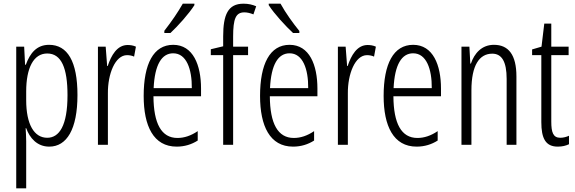

<svg xmlns="http://www.w3.org/2000/svg" viewBox="-20 -785 3120 1041"><path d="M246 -542C179 -542 143 -497 120 -434H116L111 -532H68V236H122V-19C122 -45 120 -70 119 -90H122C141 -37 181 10 247 10C342 10 400 -84 400 -270C400 -452 346 -542 246 -542ZM236 -495C313 -495 346 -416 346 -269C346 -103 301 -38 236 -38C165 -38 122 -111 122 -242V-289C122 -417 162 -495 236 -495Z M672 -541C615 -541 583 -485 564 -427H561L553 -532H511V0H565V-279C564 -383 604 -486 669 -486C683 -486 697 -483 707 -478L717 -532C702 -539 686 -541 672 -541Z M1034 -765H971C943 -716 912 -671 871 -618V-606H904C944 -643 1005 -711 1034 -757ZM919 -542C812 -542 759 -438 759 -265C759 -102 812 10 938 10C981 10 1019 -2 1052 -23V-74C1015 -49 979 -37 942 -37C855 -37 813 -115 812 -263H1070V-305C1070 -432 1027 -542 919 -542ZM919 -496C991 -496 1021 -410 1020 -307H813C819 -435 857 -496 919 -496Z M1325 -486V-532H1244V-586C1244 -683 1258 -718 1305 -718C1320 -718 1337 -714 1354 -707L1369 -751C1348 -760 1327 -765 1300 -765C1216 -765 1190 -705 1190 -588V-534L1123 -518V-486H1190V0H1244V-486Z M1501 -765H1437V-757C1467 -710 1530 -642 1569 -606H1603V-617C1569 -659 1529 -714 1501 -765ZM1550 -542C1443 -542 1390 -438 1390 -265C1390 -102 1443 10 1569 10C1612 10 1650 -2 1683 -23V-74C1646 -49 1610 -37 1573 -37C1486 -37 1444 -115 1443 -263H1701V-305C1701 -432 1658 -542 1550 -542ZM1550 -496C1622 -496 1652 -410 1651 -307H1444C1450 -435 1488 -496 1550 -496Z M1973 -541C1916 -541 1884 -485 1865 -427H1862L1854 -532H1812V0H1866V-279C1865 -383 1905 -486 1970 -486C1984 -486 1998 -483 2008 -478L2018 -532C2003 -539 1987 -541 1973 -541Z M2220 -542C2113 -542 2060 -438 2060 -265C2060 -102 2113 10 2239 10C2282 10 2320 -2 2353 -23V-74C2316 -49 2280 -37 2243 -37C2156 -37 2114 -115 2113 -263H2371V-305C2371 -432 2328 -542 2220 -542ZM2220 -496C2292 -496 2322 -410 2321 -307H2114C2120 -435 2158 -496 2220 -496Z M2658 -542C2592 -542 2552 -496 2533 -440H2530L2525 -532H2482V0H2536V-295C2536 -431 2579 -494 2649 -494C2700 -494 2727 -452 2727 -357V0H2780V-370C2780 -488 2737 -542 2658 -542Z M3018 -38C2979 -38 2969 -67 2969 -126V-486H3063V-532H2969V-657H2931L2916 -532L2865 -517V-486H2915V-123C2915 -35 2938 10 3004 10C3029 10 3048 5 3065 -3V-49C3052 -43 3035 -38 3018 -38Z"/></svg>

Font: Noto Sans UI Condensed Light
Style: Regular
Weight: 300
Width: 3
Designer: Monotype Design Team
Foundry: Monotype Imaging Inc.
Version: Version 1.901